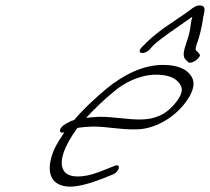

<svg xmlns="http://www.w3.org/2000/svg" viewBox="-20 -714 773 707"><path d="M222 -258C195 -243 194 -220 217 -227C203 -206 191 -187 182 -169C153 -105 155 -49 205 -32C249 -16 315 -40 367 -60L394 -71C421 -81 428 -116 399 -102L371 -91C355 -84 338 -78 322 -73C267 -57 227 -63 214 -87C196 -119 215 -174 265 -243C283 -246 301 -247 320 -248C380 -248 428 -235 490 -238C550 -241 617 -277 661 -334C691 -373 697 -402 690 -422C678 -453 644 -475 580 -475C507 -475 436 -439 374 -389C338 -359 287 -313 253 -272C241 -269 233 -264 222 -258ZM297 -280C329 -314 364 -348 395 -373C435 -409 495 -439 554 -439C588 -439 614 -432 629 -419C648 -402 664 -382 627 -336C550 -240 458 -284 346 -284C330 -283 313 -282 297 -280ZM501 -539C480 -516 512 -511 531 -532L540 -542C553 -557 582 -577 599 -590C628 -611 660 -632 688 -652C689 -651 687 -649 687 -647C681 -627 683 -617 678 -597C672 -561 642 -512 665 -493L673 -485C687 -475 728 -508 713 -516L707 -524C697 -530 700 -536 704 -550C715 -579 723 -615 727 -641C727 -660 747 -694 715 -694C707 -694 699 -691 689 -684C670 -669 650 -656 628 -641L584 -611C554 -589 527 -567 501 -539Z"/></svg>

Font: Stray Cat
Style: UltObl
Weight: 400
Version: Version 1.0